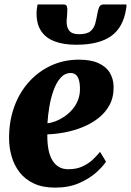

<svg xmlns="http://www.w3.org/2000/svg" viewBox="-20 -825 584 856"><path d="M452.5 -104.5Q439.5 -83.5 409.2 -56.2Q379 -29 333 -8.8Q287 11.5 226 11.5Q170 11.5 130.8 -7Q91.5 -25.5 67.2 -57Q43 -88.5 31.8 -127.8Q20.5 -167 20.5 -207.5Q20 -284 43.2 -348.2Q66.5 -412.5 108.8 -459.5Q151 -506.5 208 -532.8Q265 -559 331.5 -559Q385.5 -559 419.5 -543.2Q453.5 -527.5 469.5 -500.8Q485.5 -474 486.5 -440.5Q487.5 -392.5 468.5 -357.2Q449.5 -322 417.2 -297.2Q385 -272.5 345.5 -257Q306 -241.5 265.8 -234.2Q225.5 -227 191 -226Q190.5 -189 195.8 -160.2Q201 -131.5 212.8 -111.5Q224.5 -91.5 242.2 -81Q260 -70.5 284 -70.5Q320.5 -70.5 347.2 -82.8Q374 -95 393.2 -113Q412.5 -131 426 -148ZM296 -499.5Q269 -499.5 250 -478Q231 -456.5 218.8 -422.2Q206.5 -388 200 -349.2Q193.5 -310.5 191.5 -275.5Q208 -277 227.8 -284.5Q247.5 -292 267 -305.2Q286.5 -318.5 302.8 -337.2Q319 -356 328.2 -380.2Q337.5 -404.5 336.5 -434Q335.5 -468 325 -483.8Q314.5 -499.5 296 -499.5ZM264 -805Q275.5 -805 278.2 -796.5Q281 -788 280 -774.5Q280 -764.5 278.8 -753Q277.5 -741.5 277 -731.5Q276 -704.5 288.5 -688.5Q301 -672.5 332 -672.5Q367.5 -672.5 383.2 -685.8Q399 -699 404.5 -719.8Q410 -740.5 414 -763.5Q416.5 -780 422 -792.5Q427.5 -805 440.5 -805H543.5Q544 -800.5 543.8 -796.2Q543.5 -792 542.5 -787Q530 -703 475.5 -664.2Q421 -625.5 320 -625.5Q262.5 -625.5 222.5 -641Q182.5 -656.5 162.2 -688.5Q142 -720.5 143 -770Q143.5 -778.5 144.5 -787.2Q145.5 -796 147.5 -805Z"/></svg>

Font: Merriweather 48pt Black
Style: Italic
Weight: 900
Italic angle: -7.8°
Version: Version 2.101